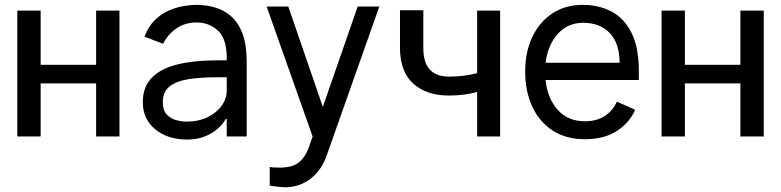

<svg xmlns="http://www.w3.org/2000/svg" viewBox="-20 -573 3279 806"><path d="M150.6 -528.4V-301.1H383.5V-528.4H481.5V0H383.5V-223H150.6V0H52.6V-528.4Z M931.8 0V-73.9H927.6Q919 -56.1 897.5 -35.9Q876.1 -15.6 842.9 -1.4Q809.7 12.8 765.6 12.8Q683.6 12.8 631.6 -30.2Q579.5 -73.2 579.5 -143.5Q579.5 -208.8 617.9 -247.3Q656.2 -285.9 725.5 -302.7Q794.7 -319.6 887.8 -319.6H931.8V-329.5Q931.8 -410.5 894.7 -444.6Q857.6 -478.7 805.4 -478.7Q757.5 -478.7 721.2 -454.2Q685 -429.7 664.8 -389.2L586.6 -419Q603 -462.4 630.1 -488.8Q657.3 -515.3 688.9 -528.9Q720.5 -542.6 750.9 -547.6Q781.2 -552.6 804 -552.6Q845.2 -552.6 883 -541.5Q920.8 -530.5 950.8 -504.1Q980.8 -477.6 998.2 -431.3Q1015.6 -384.9 1015.6 -313.9V0ZM931.8 -248.6H887.8Q823.9 -248.6 773.1 -240.9Q722.3 -233.3 692.8 -210.8Q663.4 -188.2 663.4 -143.5Q663.4 -109.4 680.2 -92Q697.1 -74.6 720.3 -68.5Q743.6 -62.5 762.8 -62.5Q813.2 -62.5 851.2 -81Q889.2 -99.4 910.5 -129.3Q931.8 -159.1 931.8 -193.2Z M1275.6 48.3 1292.3 0 1099.4 -545.5H1190.3L1335.2 -124.3L1481.5 -545.5H1572.4L1350.9 81Q1328.5 143.8 1282.1 178.4Q1235.8 213.1 1176.1 213.1Q1169 213.1 1155.7 211.8Q1142.4 210.6 1129.8 209Q1117.2 207.4 1112.2 206V127.8Q1115.4 128.9 1125.4 129.8Q1135.3 130.7 1153.4 130.7Q1177.6 130.7 1199.9 125.5Q1222.3 120.4 1241.5 102.8Q1260.7 85.2 1275.6 48.3Z M2079.5 -528.4V0H1983V-186.8Q1956.3 -179.7 1927.2 -175.8Q1898.1 -171.9 1863.6 -171.9Q1771 -171.9 1715 -221.9Q1659.1 -272 1659.1 -372.2V-529.8H1757.1V-372.2Q1757.1 -309.3 1784.8 -280.4Q1812.5 -251.4 1863.6 -251.4Q1897.4 -251.4 1926.5 -255.1Q1955.6 -258.9 1983 -265.6V-528.4Z M2434.7 11.4Q2356.5 11.4 2300.6 -24.7Q2244.7 -60.7 2214.7 -124.8Q2184.7 -188.9 2184.7 -272.7Q2184.7 -354.4 2214.5 -417.6Q2244.3 -480.8 2298.7 -516.7Q2353 -552.6 2426.1 -552.6Q2494.3 -552.6 2547.6 -524.3Q2600.9 -496.1 2631.4 -434.5Q2661.9 -372.9 2661.9 -272.7V-237.2H2270.2Q2278.4 -159.1 2321.6 -111.5Q2364.7 -63.9 2434.7 -63.9Q2484.7 -63.9 2518.6 -85.9Q2552.6 -108 2569.6 -146.3L2646.3 -112.2Q2622.9 -57.9 2569.8 -23.3Q2516.7 11.4 2434.7 11.4ZM2427.6 -477.3Q2363.6 -477.3 2321.6 -430.8Q2279.5 -384.2 2270.6 -309.7H2581Q2581 -390.6 2540 -433.9Q2498.9 -477.3 2427.6 -477.3Z M2855.1 -528.4V-301.1H3088.1V-528.4H3186.1V0H3088.1V-223H2855.1V0H2757.1V-528.4Z"/></svg>

Font: Interface
Style: Regular
Weight: 400
Designer: Rasmus Andersson
Foundry: rsms
Version: Version 1.8